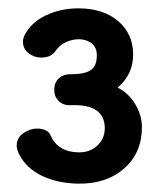

<svg xmlns="http://www.w3.org/2000/svg" viewBox="-20 -430 380 460"><path d="M167 10Q117 9 80 -9Q43 -27 26 -60Q20 -72 20 -81Q20 -100 36 -111Q52 -122 69 -122Q80 -122 89 -118Q98 -114 102 -104Q120 -65 170 -65Q196 -65 213.5 -81.5Q231 -98 231 -123Q231 -181 150 -178Q132 -177 121 -187.5Q110 -198 110 -215Q110 -232 120.5 -242Q131 -252 147 -252Q183 -252 197.5 -262Q212 -272 212 -297Q212 -317 199 -326.5Q186 -336 169 -336Q153 -336 138 -329Q123 -322 114 -309Q107 -299 98 -295.5Q89 -292 79 -292Q62 -292 48.5 -302.5Q35 -313 35 -330Q35 -337 38 -344Q54 -376 89.5 -393Q125 -410 168 -410Q227 -410 263 -379.5Q299 -349 299 -299Q299 -252 262 -220Q288 -207 304 -180.5Q320 -154 320 -125Q320 -64 277.5 -26.5Q235 11 167 10Z"/></svg>

Font: Dongle
Style: Bold
Weight: 700
Designer: Yanghee Ryu
Foundry: Yanghee Ryu
Version: Version 2.000